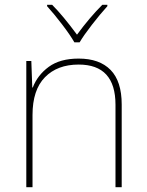

<svg xmlns="http://www.w3.org/2000/svg" viewBox="-20 -783 613 803"><path d="M489 -346V0H463V-345Q463 -513 309 -513Q220 -513 168 -460Q116 -407 116 -302V0H90V-528H111L115 -417H117Q137 -469 184 -503.5Q231 -538 309 -538Q396 -538 442.5 -490.5Q489 -443 489 -346ZM429 -757Q399 -724 364.5 -679.5Q330 -635 313 -606H291Q274 -636 240 -680.5Q206 -725 177 -757V-763H198Q243 -718 302 -638Q355 -710 408 -763H429Z"/></svg>

Font: Noto Sans UI Thin
Style: Regular
Weight: 250
Designer: Monotype Design Team
Foundry: Monotype Imaging Inc.
Version: Version 1.001